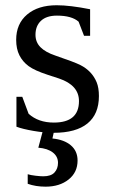

<svg xmlns="http://www.w3.org/2000/svg" viewBox="-20 -491 429 724"><path d="M353 -128.9Q353 -60.5 309.8 -25.4Q266.6 9.8 182.1 9.8Q147.9 9.8 106.7 2.7Q65.4 -4.4 42 -13.2V-126H64L87.9 -62Q124.5 -28.8 183.1 -28.8Q277.8 -28.8 277.8 -109.9Q277.8 -169.4 203.1 -194.8L159.7 -209Q110.4 -225.1 87.9 -241.7Q65.4 -258.3 53.2 -282.5Q41 -306.6 41 -340.8Q41 -401.4 82.3 -436.3Q123.5 -471.2 193.8 -471.2Q244.1 -471.2 319.8 -456.1V-356H296.9L276.4 -409.2Q250.5 -432.1 194.8 -432.1Q155.3 -432.1 134.5 -412.6Q113.8 -393.1 113.8 -359.9Q113.8 -332 132.6 -313Q151.4 -293.9 189.5 -281.2Q261.2 -256.8 283.2 -245.6Q305.2 -234.4 320.6 -218Q335.9 -201.7 344.5 -180.7Q353 -159.7 353 -128.9ZM272.5 114.3Q272.5 159.2 238.5 186Q204.6 212.9 151.9 212.9Q114.7 212.9 84.5 202.1V166Q95.2 169.4 113.8 171.6Q132.3 173.8 143.1 173.8Q172.4 173.8 185.5 159.4Q198.7 145 198.7 123Q198.7 99.1 179.2 84Q159.7 68.8 124.5 65.9L144.5 -8.8H186.5L177.7 31.2Q222.2 35.6 247.3 57.1Q272.5 78.6 272.5 114.3Z"/></svg>

Font: Tinos
Style: Regular
Weight: 400
Designer: Steve Matteson
Foundry: Monotype Imaging Inc.
Version: Version 1.23